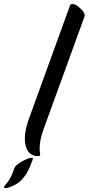

<svg xmlns="http://www.w3.org/2000/svg" viewBox="-128 -743 442 957"><path d="M293 -660 91 -104Q75 -59 71.5 -30Q68 -1 70.5 13Q73 27 72 29Q71 35 62 35Q12 35 -0.5 -18.5Q-13 -72 18 -156L221 -716Q224 -723 233 -723Q245 -723 260.5 -711.5Q276 -700 286.5 -685.5Q297 -671 293 -660ZM35 53Q21 92 9 113.5Q-3 135 -21 154Q-33 167 -51 177Q-69 187 -85 191.5Q-101 196 -106.5 193Q-112 190 -99 176Q-92 169 -80.5 150.5Q-69 132 -56 95Q-53 85 -37 73.5Q-21 62 -3 53.5Q15 45 27 43.5Q39 42 35 53Z"/></svg>

Font: Story Script
Style: Regular
Weight: 400
Designer: Lana Roulhac, Ben Buysse
Version: Version 1.000; ttfautohint (v1.8.4.7-5d5b)